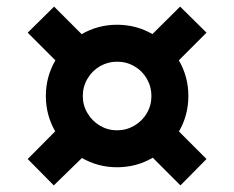

<svg xmlns="http://www.w3.org/2000/svg" viewBox="-20 -585 710 582"><path d="M119 -294Q119 -352.6 148 -402.3Q177 -452 226.7 -481Q276.4 -510 335 -510Q393.6 -510 443.3 -481Q493 -452 522 -402.3Q551 -352.6 551 -294Q551 -235.4 522 -185.7Q493 -136 443.3 -107Q393.6 -78 335 -78Q276.4 -78 226.7 -107Q177 -136 148 -185.7Q119 -235.4 119 -294ZM64 -103 197 -237 256 -133 143 -23ZM399 -151 490 -219 606 -103 527 -23ZM439 -293.9Q439 -322 425.2 -346.1Q411.4 -370.2 387.4 -384.1Q363.4 -398 335 -398Q306.8 -398 283 -384.2Q259.2 -370.4 245.1 -346.4Q231 -322.4 231 -294Q231 -265.8 245.1 -242Q259.1 -218.2 282.9 -204.1Q306.7 -190 334.9 -190Q363 -190 387.1 -204.1Q411.2 -218.1 425.1 -241.9Q439 -265.7 439 -293.9ZM64 -486 144 -565 268 -441 183 -367ZM406 -446 526 -565 606 -486 488 -368Z"/></svg>

Font: Uncut Sans Variable
Style: Regular
Weight: 400
Designer: Kasper Nordkvist
Foundry: UNCUT.wtf
Version: Version 1.303;Glyphs 3.1.2 (3151)